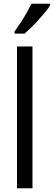

<svg xmlns="http://www.w3.org/2000/svg" viewBox="-20 -1009 288 1029"><path d="M154 0H71V-760H154ZM248 -980Q239 -964 222.5 -944Q206 -924 186.5 -902.5Q167 -881 147.5 -862Q128 -843 112 -829H58V-840Q76 -865 92.5 -890.5Q109 -916 123.5 -941.5Q138 -967 149 -989H248Z"/></svg>

Font: Noto Sans Arabic Condensed
Style: Regular
Weight: 400
Width: 3
Designer: Monotype Design Team, Nadine Chahine, Nizar Qandah and Khaled Hosny
Foundry: Monotype Imaging Inc.
Version: Version 2.012